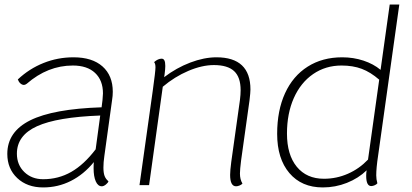

<svg xmlns="http://www.w3.org/2000/svg" viewBox="-20 -811 1806 841"><path d="M437 -127Q433 -100 433 -77Q433 -54 438 -40.5Q443 -27 455 -17Q453 -10 443.5 -2.5Q434 5 426 5Q409 5 399.5 -16.5Q390 -38 390 -74Q390 -92 391 -101Q347 -47 290.5 -18.5Q234 10 169 10Q99 10 55.5 -31Q12 -72 12 -137Q12 -234 112.5 -284Q213 -334 425 -341L429 -373Q431 -393 431 -402Q431 -459 396.5 -491.5Q362 -524 299 -524Q189 -524 97 -444Q90 -439 85 -439Q77 -439 69.5 -445.5Q62 -452 58 -463Q108 -510 170.5 -535Q233 -560 302 -560Q384 -560 429 -520Q474 -480 474 -409Q474 -391 471 -373ZM399 -157 419 -305Q230 -298 142 -258Q54 -218 54 -138Q54 -89 86.5 -57.5Q119 -26 169 -26Q236 -26 292 -58Q348 -90 399 -157Z M1036 -108Q1031 -68 1031 -51Q1031 -25 1042 -7Q1038 -2 1029.5 1.5Q1021 5 1014 5Q988 5 988 -45Q988 -64 993 -102L1031 -373Q1034 -397 1034 -416Q1034 -473 1005.5 -499.5Q977 -526 917 -526Q865 -526 805 -500.5Q745 -475 693 -431L633 0H591L649 -413Q661 -499 661 -516Q661 -532 655 -539Q672 -554 688 -554Q696 -554 700 -546.5Q704 -539 704 -522Q704 -509 701 -486L699 -473Q753 -514 813.5 -537Q874 -560 928 -560Q1077 -560 1077 -419Q1077 -406 1073 -372Z M1636 -128Q1628 -75 1628 -43Q1628 -26 1633 -8Q1629 -3 1621 0.5Q1613 4 1606 4Q1584 4 1584 -41Q1584 -54 1586 -65Q1550 -30 1499.5 -10Q1449 10 1394 10Q1301 10 1247.5 -53Q1194 -116 1194 -225Q1194 -327 1228.5 -402.5Q1263 -478 1327.5 -519Q1392 -560 1479 -560Q1528 -560 1572 -545.5Q1616 -531 1647 -505L1687 -791H1729ZM1641 -462Q1603 -495 1564.5 -509.5Q1526 -524 1476 -524Q1406 -524 1351.5 -486.5Q1297 -449 1267 -381.5Q1237 -314 1237 -226Q1237 -133 1280 -80.5Q1323 -28 1399 -28Q1454 -28 1504 -50Q1554 -72 1592 -112Z"/></svg>

Font: Krub ExtraLight
Style: Italic
Weight: 275
Italic angle: -8°
Designer: Ekaluck Peanpanawate
Foundry: Cadson Demak Co.,Ltd.
Version: Version 1.000; ttfautohint (v1.6)